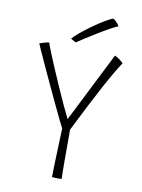

<svg xmlns="http://www.w3.org/2000/svg" viewBox="-92 -896 716 966"><g transform="rotate(10 266.0 -413.0)"><path d="M250 -244.5Q245.5 -252 230.5 -282.8Q215.5 -313.5 195 -357Q174.5 -400.5 152.2 -448.2Q130 -496 110.2 -539Q90.5 -582 77.2 -611.2Q64 -640.5 62 -646Q73 -650 85 -653.5Q97 -657 110.5 -659Q113.5 -648.5 126.2 -616.5Q139 -584.5 157.8 -540.5Q176.5 -496.5 197 -449.8Q217.5 -403 236.5 -362Q255.5 -321 268.5 -295.5Q276.5 -310.5 294 -345.5Q311.5 -380.5 334 -425.2Q356.5 -470 379.2 -515Q402 -560 420.5 -596.8Q439 -633.5 448 -651.5Q462.5 -645 473.5 -636.2Q484.5 -627.5 492.5 -620.5Q462 -575.5 412.5 -483.8Q363 -392 290 -245.5V-127Q290 -105 290 -76.8Q290 -48.5 290.5 -25.2Q291 -2 291.5 6Q286 6.5 280.5 6.8Q275 7 270 7Q257.5 7 242 5Q242 -15 243.2 -58Q244.5 -101 246.5 -151.5Q248.5 -202 250 -244.5ZM407 -833Q416.5 -829.5 426.5 -817.8Q436.5 -806 439.5 -799.5Q427 -795.5 398.2 -779.5Q369.5 -763.5 336.5 -743.2Q303.5 -723 277 -705.8Q250.5 -688.5 241.5 -682.5L215.5 -697Q226 -710 251.2 -731Q276.5 -752 307 -773.8Q337.5 -795.5 364.8 -812Q392 -828.5 407 -833Z"/></g></svg>

Font: Grandstander Thin
Style: Regular
Weight: 100
Designer: Tyler Finck
Foundry: Etcetera Type Co
Version: Version 1.200; ttfautohint (v1.8.3)